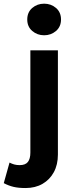

<svg xmlns="http://www.w3.org/2000/svg" viewBox="-90 -772 398 1018"><path d="M45.5 225Q8 225 -18.2 218.8Q-44.5 212.5 -70 199L-39.5 90Q-27 96.5 -14.5 100Q-2 103.5 14.5 103.5Q44.5 103.5 57.8 86.8Q71 70 71 37V-505H217V47.5Q217 101 195.5 140.8Q174 180.5 135.5 202.8Q97 225 45.5 225ZM144 -585Q107.5 -585 81 -607.8Q54.5 -630.5 54.5 -668.5Q54.5 -707 81 -729.8Q107.5 -752.5 144 -752.5Q180.5 -752.5 207 -729.8Q233.5 -707 233.5 -668.5Q233.5 -630.5 207 -607.8Q180.5 -585 144 -585Z"/></svg>

Font: Geologica Thin Roman SemiBold
Style: Regular
Weight: 600
Version: Version 1.010;gftools[0.9.28]